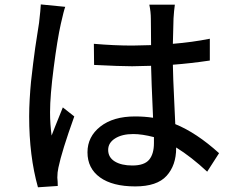

<svg xmlns="http://www.w3.org/2000/svg" viewBox="-20 -794 1040 852"><path d="M161.1 -774.4 269.5 -763.7Q263.7 -749 250 -688.5Q234.4 -619.1 218.3 -494.1Q202.1 -369.1 202.1 -295.9Q202.1 -243.2 209 -192.4Q212.9 -204.1 258.8 -317.4L309.6 -277.3Q253.9 -122.1 239.3 -50.8Q234.4 -29.3 234.4 -5.9Q235.4 -1 235.8 12.2Q236.3 25.4 236.3 31.2L148.4 37.1Q109.4 -101.6 109.4 -277.3Q109.4 -312.5 111.8 -355Q114.3 -397.5 117.7 -432.1Q121.1 -466.8 127 -511.7Q132.8 -556.6 136.2 -581.5Q139.6 -606.4 146 -645.5Q152.3 -684.6 153.3 -692.4Q160.2 -752.9 161.1 -774.4ZM663.1 -159.2V-185.5Q610.4 -199.2 571.3 -199.2Q521.5 -199.2 490.7 -179.7Q460 -160.2 460 -128.9Q460 -95.7 489.3 -77.6Q518.6 -59.6 567.4 -59.6Q620.1 -59.6 641.6 -85Q663.1 -110.4 663.1 -159.2ZM952.1 -114.3 899.4 -32.2Q829.1 -97.7 761.7 -139.6V-136.7Q761.7 -60.5 719.2 -13.7Q676.8 33.2 580.1 33.2Q479.5 33.2 423.8 -6.8Q368.2 -46.9 368.2 -118.2Q368.2 -187.5 425.3 -232.4Q482.4 -277.3 579.1 -277.3Q621.1 -277.3 659.2 -271.5Q651.4 -446.3 650.4 -502Q593.8 -500 566.4 -500Q512.7 -500 397.5 -505.9L396.5 -599.6Q487.3 -591.8 567.4 -591.8Q593.8 -591.8 650.4 -593.8Q650.4 -621.1 649.9 -660.6Q649.4 -700.2 649.4 -710Q649.4 -741.2 642.6 -773.4H755.9Q752 -746.1 750 -711.9Q749 -682.6 747.1 -599.6Q832 -606.4 911.1 -622.1V-525.4Q826.2 -512.7 747.1 -506.8Q748 -448.2 752.9 -350.1Q757.8 -252 757.8 -243.2Q851.6 -205.1 952.1 -114.3Z"/></svg>

Font: Gen Shin Gothic Medium
Style: Regular
Weight: 500
Designer: [Source Han Sans]
Ryoko NISHIZUKA  (kana & ideographs); Paul D. Hunt (Latin, Greek & Cyrillic); Wenlong ZHANG  (bopomofo
Version: Version 1.002.20150607